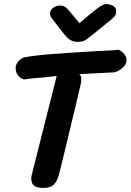

<svg xmlns="http://www.w3.org/2000/svg" viewBox="-20 -912 643 945"><path d="M287 -755 236 -821Q226 -834 226 -846Q226 -862 241.5 -873.5Q257 -885 278 -885Q298 -885 316 -864L371 -798Q431 -850 459.5 -871Q488 -892 501 -892Q521 -892 536.5 -883Q552 -874 552 -859Q552 -848 548.5 -839Q545 -830 531 -819L509 -801Q434 -739 406 -718Q391 -706 361 -706Q341 -706 325.5 -715.5Q310 -725 287 -755ZM194 13Q163 13 148.5 2.5Q134 -8 134 -33Q134 -44 137 -54L259 -538Q258 -538 194 -531Q117 -525 98 -521Q78 -528 67.5 -542.5Q57 -557 57 -577Q57 -593 68.5 -607.5Q80 -622 96 -629Q146 -639 236 -646Q326 -653 467 -661Q539 -664 564 -667Q580 -660 591.5 -645.5Q603 -631 603 -615Q603 -597 585 -580Q567 -563 544 -556L369 -547Q380 -543 380 -520Q380 -508 378 -502Q361 -426 331.5 -305Q302 -184 292 -141Q286 -116 281 -96Q276 -76 272 -60Q264 -25 247.5 -6Q231 13 194 13Z"/></svg>

Font: Sriracha
Style: Regular
Weight: 400
Designer: Suppakit Chalermlarp
Version: Version 1.002g